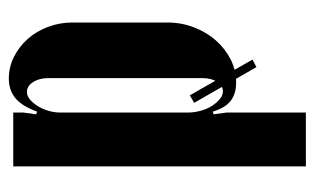

<svg xmlns="http://www.w3.org/2000/svg" viewBox="-159 -386 713 435"><g transform="rotate(-90 197.5 -168.5)"><path d="M156 -443 162 -441Q175 -476 193 -490.5Q211 -505 237 -505Q263 -505 286 -493.5Q309 -482 326.5 -462.5Q344 -443 354 -416.5Q364 -390 364 -361V-145Q364 -114 353 -85.5Q342 -57 323.5 -36Q305 -15 280.5 -2.5Q256 10 228 10Q203 10 187 -2Q171 -14 162 -43L156 -41L160 -12V168H38V-495H160V-472ZM160 -100Q160 -85 164 -70.5Q168 -56 175 -45Q182 -34 190.5 -27Q199 -20 208 -20Q221 -20 229.5 -33Q238 -46 238 -66V-416Q238 -436 229 -450Q220 -464 207 -464Q198 -464 190 -457.5Q182 -451 175 -440Q168 -429 164 -415.5Q160 -402 160 -388ZM199 -95 280 47 263 56 182 -85Z"/></g></svg>

Font: Moniqa Black Heading
Style: Regular
Weight: 900
Designer: Rajesh Rajput
Foundry: Rajesh Rajput
Version: Version 1.000